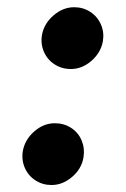

<svg xmlns="http://www.w3.org/2000/svg" viewBox="-20 -521 355 542"><path d="M98.5 -422.4Q104.4 -454.6 131.2 -477.6Q157.9 -500.6 189.4 -500.6Q214.7 -500.6 234.9 -487.4Q255.2 -474.3 264.9 -451.9Q274.6 -429.6 270.4 -404.3Q264.5 -372.2 238.1 -349.2Q211.7 -326.2 180.2 -326.2Q154.2 -326.2 134 -339.4Q113.7 -352.5 104 -374.8Q94.3 -397.2 98.5 -422.4ZM44.5 -94.9Q50.4 -127.1 76.8 -150.1Q103.2 -173.1 134.7 -173.1Q160.7 -173.1 180.9 -159.9Q201.2 -146.8 210.5 -124.4Q219.8 -102.1 215.7 -76.8Q210.5 -44.7 183.7 -21.7Q156.9 1.3 125.5 1.3Q100.2 1.3 80 -11.9Q59.7 -25 50 -47.3Q40.3 -69.7 44.5 -94.9Z"/></svg>

Font: Oak Sans Light Italic
Style: Regular
Weight: 400
Italic angle: -9.5°
Foundry: Erik Kennedy, Walven
Version: Version 1.000;Glyphs 3.1.2 (3151)